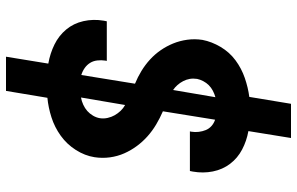

<svg xmlns="http://www.w3.org/2000/svg" viewBox="-195 -688 990 640"><g transform="rotate(90 300.0 -368.0)"><path d="M169 107 192 -34Q158 -40 128.5 -54.5Q99 -69 78.5 -93.5Q58 -118 50.5 -151Q43 -184 49 -219L51 -229H183L182 -224Q180 -211 181.5 -197.5Q183 -184 189.5 -173.5Q196 -163 206.5 -155.5Q217 -148 230 -144L259 -323Q237 -332 216.5 -344.5Q196 -357 178.5 -373Q161 -389 147.5 -408.5Q134 -428 125 -450Q116 -472 112.5 -497Q109 -522 113 -548Q119 -579 136.5 -608.5Q154 -638 181 -658Q208 -678 240 -689Q272 -700 303 -704L326 -843H440L417 -701Q450 -695 478.5 -680Q507 -665 526 -640Q545 -615 551.5 -582.5Q558 -550 552 -516L550 -506H418L419 -511Q421 -523 419.5 -535.5Q418 -548 413.5 -559Q409 -570 400 -578Q391 -586 379 -590L351 -416Q374 -406 395 -393.5Q416 -381 434 -365Q452 -349 466.5 -329.5Q481 -310 491 -287.5Q501 -265 504.5 -239.5Q508 -214 504 -188Q499 -156 480 -126Q461 -96 432.5 -75.5Q404 -55 371 -44.5Q338 -34 306 -31L283 107ZM280 -450 304 -591Q293 -588 282.5 -582.5Q272 -577 264 -569Q256 -561 250.5 -550.5Q245 -540 243 -530Q241 -517 243 -505.5Q245 -494 250.5 -483.5Q256 -473 263.5 -464.5Q271 -456 280 -450ZM305 -143Q317 -145 329 -150.5Q341 -156 350 -164Q359 -172 365.5 -183Q372 -194 374 -206Q376 -219 373 -232Q370 -245 364 -255.5Q358 -266 349.5 -275Q341 -284 330 -290Z"/></g></svg>

Font: Iosevka Extrabold Extended
Style: Italic
Weight: 800
Width: 7
Italic angle: -9°
Monospace: yes
Designer: Belleve Invis
Foundry: Belleve Invis
Version: Version 32.5.0; ttfautohint (v1.8.4)